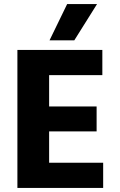

<svg xmlns="http://www.w3.org/2000/svg" viewBox="-20 -918 584 938"><path d="M343 -721H222L308 -898H454ZM484 0H65V-674H480V-551H220V-398H452V-276H220V-123H484Z"/></svg>

Font: Hind Vadodara
Style: Bold
Weight: 700
Designer: Hitesh Malaviya
Foundry: Indian Type Foundry
Version: Version 0.702;PS 1.0;hotconv 1.0.81;makeotf.lib2.5.63406